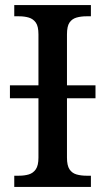

<svg xmlns="http://www.w3.org/2000/svg" viewBox="-20 -734 414 754"><path d="M36 0V-44H55Q76 -44 93 -49Q110 -54 120.5 -69Q131 -84 131 -115V-348H19V-399H131V-599Q131 -631 120.5 -645.5Q110 -660 93 -665Q76 -670 55 -670H36V-714H337V-670H319Q298 -670 280.5 -665Q263 -660 253 -645.5Q243 -631 243 -599V-399H355V-348H243V-115Q243 -84 253 -69Q263 -54 280.5 -49Q298 -44 319 -44H337V0Z"/></svg>

Font: ET Text
Style: Regular
Weight: 470
Designer: Monotype Design Team
Foundry: Monotype Imaging Inc.
Version: Version 2.009